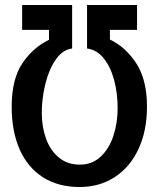

<svg xmlns="http://www.w3.org/2000/svg" viewBox="-20 -745 640 772"><path d="M531 -625H422V-586Q486.5 -555 528.8 -489Q571 -423 571 -316Q571 -219.5 537 -146.2Q503 -73 441.5 -33Q380 7 300 7Q214.5 7 153 -32Q91.5 -71 59.2 -143.8Q27 -216.5 27 -316Q27 -426 69.5 -489.8Q112 -553.5 177 -585V-625H69V-725H270V-550Q232 -545.5 204.2 -505.5Q176.5 -465.5 162.2 -407Q148 -348.5 148 -290Q148 -235 165 -187.8Q182 -140.5 216.5 -111.8Q251 -83 301 -83Q351 -83 385.2 -115.5Q419.5 -148 436.2 -199.8Q453 -251.5 453 -310Q453 -370.5 438.8 -423.5Q424.5 -476.5 396.8 -510.8Q369 -545 330 -550V-725H531Z"/></svg>

Font: JuliaMono
Style: Bold
Weight: 700
Monospace: yes
Designer: cormullion
Foundry: corm
Version: Version 0.055; ttfautohint (v1.8.4)